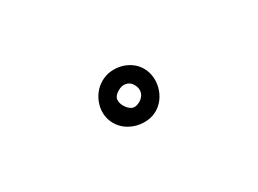

<svg xmlns="http://www.w3.org/2000/svg" viewBox="-25 -876 855 636"><g transform="rotate(30 402.5 -557.5)"><path d="M400.4 -661.1Q420.9 -661.1 439.5 -652.8Q458 -644.5 472.7 -629.9Q487.3 -615.2 495.6 -596.7Q503.9 -578.1 503.9 -557.6Q503.9 -538.1 495.6 -519.5Q487.3 -501 473.1 -486.3Q459 -471.7 440.4 -462.9Q421.9 -454.1 400.4 -454.1Q379.9 -454.1 361.8 -462.4Q343.8 -470.7 330.1 -485.4Q316.4 -500 308.6 -518.6Q300.8 -537.1 300.8 -557.6Q300.8 -579.1 309.1 -597.7Q317.4 -616.2 331.1 -630.4Q344.7 -644.5 362.8 -652.8Q380.9 -661.1 400.4 -661.1ZM400.4 -598.6Q383.8 -598.6 373.5 -587.4Q363.3 -576.2 363.3 -557.6Q363.3 -537.1 373.5 -528.8Q383.8 -520.5 400.4 -520.5Q418.9 -520.5 430.2 -528.8Q441.4 -537.1 441.4 -557.6Q441.4 -576.2 430.2 -587.4Q418.9 -598.6 400.4 -598.6Z"/></g></svg>

Font: Gamja Flower
Style: Regular
Weight: 400
Designer: YoonDesign Inc.
Foundry: YoonDesign Inc.
Version: Version 3.00;build 20171102